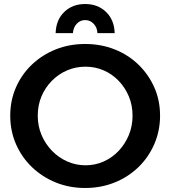

<svg xmlns="http://www.w3.org/2000/svg" viewBox="-20 -927 849 956"><path d="M404 -708Q483 -708 551 -681Q619 -654 669.5 -605Q720 -556 748.5 -491.5Q777 -427 777 -351Q777 -276 748.5 -210Q720 -144 669.5 -95Q619 -46 551 -18.5Q483 9 404 9Q325 9 257.5 -18.5Q190 -46 139 -95Q88 -144 59.5 -209.5Q31 -275 31 -351Q31 -427 59.5 -492Q88 -557 139 -605.5Q190 -654 257.5 -681Q325 -708 404 -708ZM406 -595Q357 -595 314 -576.5Q271 -558 238 -524.5Q205 -491 186.5 -447Q168 -403 168 -351Q168 -299 187 -254.5Q206 -210 239 -176Q272 -142 315 -123Q358 -104 406 -104Q454 -104 496.5 -123Q539 -142 571 -176Q603 -210 621.5 -254.5Q640 -299 640 -351Q640 -403 621.5 -447Q603 -491 571 -524.5Q539 -558 496.5 -576.5Q454 -595 406 -595ZM343 -762H257Q259 -828 300 -867.5Q341 -907 404 -907Q467 -907 508 -867.5Q549 -828 551 -762H465Q464 -790 446.5 -808.5Q429 -827 404 -827Q379 -827 362 -808.5Q345 -790 343 -762Z"/></svg>

Font: Alexandria Medium
Style: Regular
Weight: 500
Designer: Mohamed Gaber
Foundry: Kief Type Foundry
Version: Version 5.100